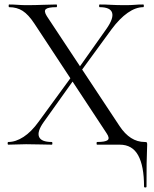

<svg xmlns="http://www.w3.org/2000/svg" viewBox="-20 -645 687 856"><path d="M17 0Q14 0 14 -6Q14 -12 17 -12Q50 -12 84.9 -34.6Q119.8 -57.2 152.6 -102.8L303.6 -309.6L316 -298.8L175.4 -101.6Q144.6 -58.6 154 -35.3Q163.4 -12 210.8 -12Q213.6 -12 213.6 -6Q213.6 0 210.8 0Q184.2 0 160.2 -1Q136.2 -2 96.4 -2Q70.8 -2 55.3 -1Q39.8 0 17 0ZM331.8 -315.2 319.4 -325.2 454.4 -516Q487.6 -563.2 479.8 -588.1Q472 -613 424.6 -613Q421.8 -613 421.8 -619Q421.8 -625 424.6 -625Q451.2 -625 475.6 -623.5Q500 -622 539 -622Q564.8 -622 580.3 -623.5Q595.8 -625 618.4 -625Q621.4 -625 621.4 -619Q621.4 -613 618.4 -613Q585.4 -613 549.3 -587.9Q513.2 -562.8 477 -514ZM514 0H412.8Q410.6 0 410.6 -6Q410.6 -12 412.8 -12Q449.4 -12 459.9 -20.3Q470.4 -28.6 455.2 -51L133 -540.2Q106.6 -580.2 80.9 -596.6Q55.2 -613 20.8 -613Q18.6 -613 18.6 -619Q18.6 -625 20.8 -625Q39.2 -625 59.3 -623.5Q79.4 -622 97 -622Q137.6 -622 171.7 -623.5Q205.8 -625 231.4 -625Q234.2 -625 234.2 -619Q234.2 -613 231.4 -613Q194.8 -613 184.6 -604.4Q174.4 -595.8 188.8 -573L513 -83Q536.4 -47.6 564.4 -29.8Q592.4 -12 624.8 -12Q632.8 -12 634.5 -10Q636.2 -8 636.2 0Q636.2 13.8 635.2 31.4Q634.2 49 633.7 84.3Q633.2 119.6 633.2 187Q633.2 191 627.7 191Q622.2 191 622.2 187Q622.2 95 596 47.5Q569.8 0 514 0Z"/></svg>

Font: Cormorant Infant Light
Style: Regular
Weight: 300
Designer: Christian Thalmann (Catharsis Fonts)
Foundry: Catharsis Fonts
Version: Version 4.001